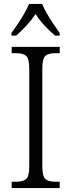

<svg xmlns="http://www.w3.org/2000/svg" viewBox="-20 -951 362 971"><path d="M39 0V-32H63Q96 -32 112 -45.5Q128 -59 128 -110V-603Q128 -655 112 -668.5Q96 -682 63 -682H39V-714H282V-682H259Q225 -682 209.5 -668.5Q194 -655 194 -603V-111Q194 -59 209.5 -45.5Q225 -32 259 -32H282V0ZM38 -784Q52 -803 69.5 -829Q87 -855 102.5 -882Q118 -909 127 -931H193Q202 -909 217.5 -882Q233 -855 250.5 -829Q268 -803 282 -784V-771H258Q228 -797 204 -823Q180 -849 160 -880Q139 -849 115 -823Q91 -797 62 -771H38Z"/></svg>

Font: Noto Serif Ethiopic SemiCondensed Light
Style: Regular
Weight: 300
Width: 4
Designer: Monotype Design Team
Foundry: Monotype Imaging Inc.
Version: Version 2.102; ttfautohint (v1.8.4.7-5d5b)